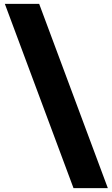

<svg xmlns="http://www.w3.org/2000/svg" viewBox="-20 -760 580 990"><path d="M182 -740 536 210H359L5 -740Z"/></svg>

Font: Georama Extended ExtraBold
Style: Regular
Weight: 800
Width: 7
Designer: Jean-Baptiste Levee
Foundry: Production Type
Version: Version 1.000